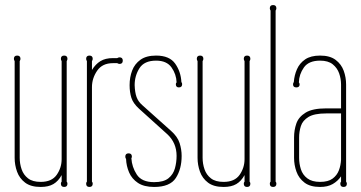

<svg xmlns="http://www.w3.org/2000/svg" viewBox="-20 -730 1428 760"><path d="M244 -11Q247 -8 247 -3Q247 10 234 10Q221 10 221 -3Q221 -8 224 -11V-37Q211 -13 191.5 -1.5Q172 10 141 10Q102 10 79.5 -7Q57 -24 47.5 -50.5Q38 -77 38 -105V-488Q35 -493 35 -497Q35 -510 48 -510Q61 -510 61 -497Q61 -493 58 -488V-105Q58 -82 65.5 -60Q73 -38 91 -24Q109 -10 141 -10Q185 -10 204.5 -38Q224 -66 224 -100V-488Q221 -493 221 -497Q221 -510 234 -510Q247 -510 247 -497Q247 -493 244 -488Z M344 -11Q347 -8 347 -3Q347 10 334 10Q321 10 321 -3Q321 -8 324 -11V-488Q321 -493 321 -497Q321 -510 334 -510Q347 -510 347 -497Q347 -493 344 -488V-453Q358 -476 377.5 -488Q397 -500 427 -500H444Q449 -503 453 -503Q466 -503 466 -490Q466 -477 453 -477Q449 -477 444 -480H427Q385 -480 364.5 -450Q344 -420 344 -385Z M657 -212Q683 -189 691 -163.5Q699 -138 699 -113Q699 -61 676 -25.5Q653 10 590 10Q550 10 526 -6Q502 -22 491 -47.5Q480 -73 479 -101Q476 -104 476 -110Q476 -123 489 -123Q502 -123 502 -110Q502 -106 500 -104Q502 -69 521.5 -39Q541 -9 590 -9Q628 -9 647 -24.5Q666 -40 672.5 -64Q679 -88 679 -113Q679 -164 643 -198L530 -300Q507 -321 500 -343Q493 -365 493 -393Q493 -424 503 -450.5Q513 -477 536 -493.5Q559 -510 598 -510Q651 -510 673.5 -478Q696 -446 698 -405Q701 -402 701 -397Q701 -384 688 -384Q676 -384 676 -397Q676 -401 679 -404Q678 -436 659 -463Q640 -490 598 -490Q551 -490 532 -460Q513 -430 513 -393Q514 -364 520.5 -346Q527 -328 543 -314Z M968 -11Q971 -8 971 -3Q971 10 958 10Q945 10 945 -3Q945 -8 948 -11V-37Q935 -13 915.5 -1.5Q896 10 865 10Q826 10 803.5 -7Q781 -24 771.5 -50.5Q762 -77 762 -105V-488Q759 -493 759 -497Q759 -510 772 -510Q785 -510 785 -497Q785 -493 782 -488V-105Q782 -82 789.5 -60Q797 -38 815 -24Q833 -10 865 -10Q909 -10 928.5 -38Q948 -66 948 -100V-488Q945 -493 945 -497Q945 -510 958 -510Q971 -510 971 -497Q971 -493 968 -488Z M1071 -11Q1074 -8 1074 -3Q1074 10 1061 10Q1048 10 1048 -3Q1048 -8 1051 -11V-688Q1048 -693 1048 -697Q1048 -710 1061 -710Q1074 -710 1074 -697Q1074 -693 1071 -688Z M1350 -11Q1353 -7 1353 -3Q1353 10 1340 10Q1327 10 1327 -3Q1327 -8 1330 -11V-32Q1317 -13 1297 -1.5Q1277 10 1247 10Q1208 10 1185.5 -7Q1163 -24 1153.5 -50.5Q1144 -77 1144 -105V-186Q1144 -215 1153 -241Q1162 -267 1189.5 -284Q1217 -301 1271 -301H1330V-395Q1330 -418 1322.5 -439.5Q1315 -461 1297 -475.5Q1279 -490 1247 -490Q1202 -490 1183 -463Q1164 -436 1163 -404Q1166 -400 1166 -396Q1166 -384 1153 -384Q1140 -384 1140 -396Q1140 -402 1143 -405Q1145 -432 1155.5 -456Q1166 -480 1188 -495Q1210 -510 1247 -510Q1286 -510 1308.5 -493Q1331 -476 1340.5 -450Q1350 -424 1350 -395ZM1164 -105Q1164 -82 1171 -60Q1178 -38 1196.5 -24Q1215 -10 1247 -10Q1279 -10 1296.5 -23Q1314 -36 1321.5 -56Q1329 -76 1330 -98V-281H1271Q1224 -281 1201 -267Q1178 -253 1171 -231Q1164 -209 1164 -186Z"/></svg>

Font: Wire One
Style: Regular
Weight: 400
Designer: Alexei Vanyashin, Gayaneh Bagdasaryan
Foundry: Cyreal
Version: Version 1.102; ttfautohint (v1.8.3)